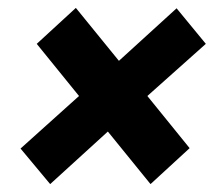

<svg xmlns="http://www.w3.org/2000/svg" viewBox="-20 -594 546 486"><path d="M427 -573 501 -483 353 -351 460 -219 361 -128 253 -261 107 -128 32 -218 180 -351 73 -483 172 -574 281 -440Z"/></svg>

Font: Bitter Pro ExtraBold
Style: Italic
Weight: 800
Italic angle: -9°
Designer: Sol Matas, and Bitter project Authors
Foundry: Sol Matas
Version: Version 1.010